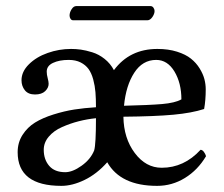

<svg xmlns="http://www.w3.org/2000/svg" viewBox="-20 -602 736 632"><path d="M124 -108.9Q124 -77.1 141.8 -56.2Q159.7 -35.2 194.8 -35.2Q218.8 -35.2 248.5 -56.4Q278.3 -77.6 290 -106.9Q295.9 -127.4 295.9 -212.9Q267.1 -210 239.3 -202.9Q211.4 -195.8 184.3 -183.8Q157.2 -171.9 140.6 -152.3Q124 -132.8 124 -108.9ZM388.2 -253.9Q470.7 -255.9 513.4 -259.5Q556.2 -263.2 577.1 -274.9Q577.1 -328.6 554.2 -366.7Q531.2 -404.8 494.1 -404.8Q449.2 -404.8 421.9 -362.5Q394.5 -320.3 388.2 -253.9ZM38.1 -101.1Q38.1 -132.8 54.2 -158Q70.3 -183.1 95.2 -198.5Q120.1 -213.9 155.8 -225.1Q191.4 -236.3 224.6 -241.5Q257.8 -246.6 295.9 -249Q295.9 -277.3 294.2 -298.3Q292.5 -319.3 286.9 -340.3Q281.2 -361.3 271.5 -374.8Q261.7 -388.2 245.4 -396.5Q229 -404.8 206.1 -404.8Q175.3 -404.8 154.5 -395Q133.8 -385.3 133.8 -366.2Q133.8 -356.4 137 -344.7Q140.1 -333 140.1 -326.2Q140.1 -313 128.7 -302Q117.2 -291 95.2 -291Q72.8 -291 61.8 -304.9Q50.8 -318.8 50.8 -337.9Q50.8 -366.2 75.2 -390.4Q99.6 -414.6 137 -427.7Q174.3 -440.9 213.9 -440.9Q230 -440.9 246.1 -438.7Q262.2 -436.5 283.7 -429.9Q305.2 -423.3 324.2 -408.2Q343.3 -393.1 355 -371.1Q406.7 -440.9 498 -440.9Q534.2 -440.9 562.7 -431.9Q591.3 -422.9 608.6 -408.9Q626 -395 637.2 -376.7Q648.4 -358.4 652.8 -341.6Q657.2 -324.7 657.2 -308.1Q657.2 -272 651.9 -243.2Q611.3 -230 550.8 -224.4Q490.2 -218.8 386.2 -217.8Q387.2 -147 423.6 -98.4Q460 -49.8 512.2 -49.8Q585.9 -49.8 640.1 -108.9Q646 -108.9 651.1 -102.1Q656.2 -95.2 658.2 -87.9Q630.9 -42 588.6 -16.1Q546.4 9.8 497.1 9.8Q377 9.8 333 -67.9Q298.8 -29.3 258.5 -9.8Q218.3 9.8 182.1 9.8Q38.1 9.8 38.1 -101.1ZM464.8 -535.2H221.2Q215.3 -535.2 212.2 -540Q209 -544.9 209 -550.8Q209 -561 215.6 -571.5Q222.2 -582 231 -582H475.1Q481.4 -582 485.1 -576.7Q488.8 -571.3 488.8 -565.9Q488.8 -556.2 481.4 -545.7Q474.1 -535.2 464.8 -535.2Z"/></svg>

Font: Common Serif Medium
Style: Regular
Weight: 500
Designer: Philipp H. Poll, Khaled Hosny
Foundry: Stefan Peev, Context Ltd.
Version: Version 1.026